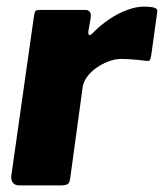

<svg xmlns="http://www.w3.org/2000/svg" viewBox="-20 -560 495 580"><path d="M38 0Q25 0 19 -8Q13 -16 14 -28L83 -514Q85 -524 87.5 -527Q90 -530 99 -530H239Q246 -530 251 -524.5Q256 -519 254 -506L247 -466Q246 -455 250 -454Q254 -453 260 -460Q282 -483 309.5 -501.5Q337 -520 364.5 -530Q392 -540 414 -540Q434 -540 445.5 -537Q457 -534 455 -524L437 -394Q435 -381 432 -378Q429 -375 423 -376Q400 -379 379 -380.5Q358 -382 346 -382Q328 -382 308 -374.5Q288 -367 271 -355Q254 -343 243.5 -328.5Q233 -314 230 -299L192 -21Q190 -7 184 -3.5Q178 0 163 0H38Z"/></svg>

Font: Libre Franklin ExtraBold
Style: Italic
Weight: 800
Italic angle: -8°
Designer: Pablo Impallari, Rodrigo Fuenzalida, Nhung Nguyen
Foundry: Impallari Type
Version: Version 3.000